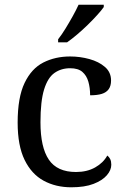

<svg xmlns="http://www.w3.org/2000/svg" viewBox="-20 -786 532 816"><path d="M283 10Q217 10 165.5 -18Q114 -46 84.5 -106.5Q55 -167 55 -265Q55 -372 84.5 -433.5Q114 -495 164.5 -520.5Q215 -546 278 -546Q320 -546 360 -535Q400 -524 426 -501.5Q452 -479 452 -444Q452 -421 442 -407Q432 -393 412.5 -387Q393 -381 363 -381Q363 -413 355.5 -439Q348 -465 330 -480.5Q312 -496 278 -496Q240 -496 211.5 -476Q183 -456 167.5 -406Q152 -356 152 -266Q152 -160 187.5 -107.5Q223 -55 303 -55Q350 -55 384.5 -74.5Q419 -94 436 -125Q444 -119 448.5 -109.5Q453 -100 453 -86Q453 -63 434 -41Q415 -19 377.5 -4.5Q340 10 283 10ZM227 -619Q242 -638 258 -664Q274 -690 289 -717Q304 -744 314 -766H421V-756Q412 -743 394 -723Q376 -703 353.5 -681Q331 -659 308 -639.5Q285 -620 265 -606H227Z"/></svg>

Font: Noto Serif NP Hmong
Style: Regular
Weight: 400
Designer: Dalton Maag Ltd
Foundry: Dalton Maag Ltd
Version: Version 1.001